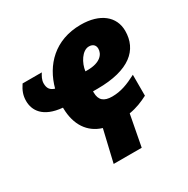

<svg xmlns="http://www.w3.org/2000/svg" viewBox="-171 -717 1053 1073"><g transform="rotate(-30 355.0 -180.0)"><path d="M260 203H441L479 3C527 -5 563 -20 602 -40V-175C545 -145 498 -127 442 -127C389 -127 363 -149 363 -198V-206H392C598 -206 688 -287 688 -409C688 -502 613 -563 489 -563C321 -563 222 -457 187 -325C157 -334 146 -352 146 -382C146 -405 158 -425 168 -441H44C22 -408 12 -381 12 -346C12 -286 48 -222 172 -211V-205C174 -100 222 -27 308 -1ZM382 -324C388 -374 424 -435 468 -435C495 -435 508 -419 508 -398C508 -364 480 -324 396 -324Z"/></g></svg>

Font: Noto Sans UI Black
Style: Italic
Weight: 900
Italic angle: -372°
Designer: Monotype Design Team
Foundry: Monotype Imaging Inc.
Version: Version 1.901